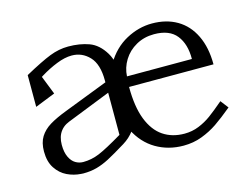

<svg xmlns="http://www.w3.org/2000/svg" viewBox="-69 -535 867 660"><g transform="rotate(-15 365.0 -204.5)"><path d="M146 13.5Q120.5 12 97 0.8Q73.5 -10.5 58 -34Q42.5 -57.5 42.5 -93.5Q42.5 -125 55.2 -145.5Q68 -166 91.2 -180.2Q114.5 -194.5 154 -209.5L308 -269V-276Q308 -333.5 282.2 -360.8Q256.5 -388 219.5 -388Q195 -388 165.5 -376.2Q136 -364.5 107.5 -347L102 -343.5L128 -277.5L56.5 -249V-362Q117.5 -395.5 150.2 -408.2Q183 -421 216 -421Q257 -421 289.5 -409.2Q322 -397.5 344.5 -360.5Q367 -323.5 367 -253V-130Q367 -104.5 351.5 -83.5Q336 -62.5 312.5 -48Q270 -22 247 -10Q224 2 202.2 8Q180.5 14 154 14Q148.5 14 146 13.5ZM308 -82V-232L152.5 -170.5Q145.5 -167.5 142 -165.5Q130.5 -159 122.8 -149.2Q115 -139.5 111.2 -127Q107.5 -114.5 107.5 -100Q107.5 -73.5 115.8 -56.2Q124 -39 136.8 -31.5Q149.5 -24 164 -24Q193.5 -24 221.8 -35.8Q250 -47.5 308 -82ZM320.5 -211.5Q320.5 -278.5 349 -326.5Q377.5 -374.5 422.2 -398.8Q467 -423 514.5 -423Q565.5 -423 603.5 -400.8Q641.5 -378.5 662.2 -335.5Q683 -292.5 683 -232.5H382.5Q382.5 -162 400.2 -116.5Q418 -71 450 -49.5Q482 -28 525.5 -28Q553 -28 577 -37.8Q601 -47.5 621.5 -62.5Q642 -77.5 673 -104L694.5 -76Q659.5 -47 633.8 -29.5Q608 -12 577.5 -0.5Q547 11 512 11Q458 11 414.5 -14.5Q371 -40 345.8 -90.2Q320.5 -140.5 320.5 -211.5ZM512 -385.5Q476.5 -385.5 448 -369.5Q419.5 -353.5 403 -326.8Q386.5 -300 385 -269.5H616Q616.5 -322.5 591.5 -354Q566.5 -385.5 512 -385.5Z"/></g></svg>

Font: Didactic
Style: Regular
Weight: 400
Designer: Tyler Finck
Foundry: Etcetera Type Co
Version: Version 3.007;FEAKit 1.0